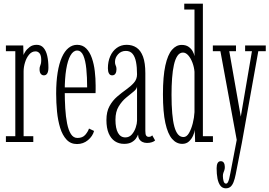

<svg xmlns="http://www.w3.org/2000/svg" viewBox="-20 -770 1461 1041"><path d="M12 0V-31.5H63V-492.5H12V-523.5H106L107.5 -471.5Q108.5 -476.5 117 -490Q125.5 -503.5 141 -515.2Q156.5 -527 179 -527Q202 -527 216 -510.8Q230 -494.5 236.2 -466.8Q242.5 -439 242.5 -403.5Q242.5 -382.5 236.2 -372Q230 -361.5 218 -361.5Q207.5 -361.5 201 -369.8Q194.5 -378 194.5 -395Q194.5 -404.5 197 -410.5Q199.5 -416.5 201.5 -424.2Q203.5 -432 203.5 -445Q203.5 -469.5 194.8 -480.5Q186 -491.5 172.5 -491.5Q152.5 -491.5 138 -474.2Q123.5 -457 115.8 -431.8Q108 -406.5 108 -383V-31.5H160.5V0Z M397.5 11Q363 11 340.8 -13Q318.5 -37 306.2 -76.8Q294 -116.5 289.2 -165Q284.5 -213.5 284.5 -262.5Q284.5 -327 292.5 -376.5Q300.5 -426 315.5 -459.5Q330.5 -493 351.5 -510Q372.5 -527 398 -527Q428 -527 447.5 -507.2Q467 -487.5 478.2 -455Q489.5 -422.5 494 -383.5Q498.5 -344.5 498.5 -306.5Q498.5 -295.5 498.5 -285.2Q498.5 -275 498 -265H324.5V-296H452.5Q452.5 -351.5 448 -396.8Q443.5 -442 431.8 -469Q420 -496 398 -496Q377.5 -496 362.2 -469.5Q347 -443 339 -394.2Q331 -345.5 331 -278Q331 -229 333.8 -183Q336.5 -137 343.8 -100.8Q351 -64.5 364.5 -43.2Q378 -22 400 -22Q428 -22 442.8 -39.5Q457.5 -57 462.5 -73L490 -60Q482.5 -31.5 457 -10.2Q431.5 11 397.5 11Z M653 10Q624.5 10 603 -4.2Q581.5 -18.5 569.2 -47.2Q557 -76 557 -119Q557 -164.5 573.8 -194.8Q590.5 -225 615.2 -246.2Q640 -267.5 664.8 -285Q689.5 -302.5 706.2 -321.5Q723 -340.5 723 -367Q723 -405.5 717.5 -434Q712 -462.5 698.8 -478.2Q685.5 -494 662.5 -494Q637 -494 620.2 -475.8Q603.5 -457.5 603.5 -434.5Q603.5 -424.5 605.8 -419Q608 -413.5 609.8 -408.2Q611.5 -403 611.5 -393.5Q611.5 -380 605.8 -370.8Q600 -361.5 588 -361.5Q576.5 -361.5 570.8 -371.8Q565 -382 565 -400Q565 -436 577.5 -464.8Q590 -493.5 613 -510.2Q636 -527 666.5 -527Q697.5 -527 720.2 -511.8Q743 -496.5 755.5 -462.8Q768 -429 768 -373V-60Q768 -41 772.8 -34.5Q777.5 -28 786.5 -28Q794 -28 798.8 -30.8Q803.5 -33.5 805.5 -36L821 -8.5Q815.5 -3 803.8 1Q792 5 777 5Q763.5 5 752.5 -0.2Q741.5 -5.5 735.2 -15.5Q729 -25.5 728.5 -40.5Q725.5 -31 717 -19Q708.5 -7 693 1.5Q677.5 10 653 10ZM659.5 -25Q681 -25 695 -41.2Q709 -57.5 716 -79Q723 -100.5 723 -115.5V-301.5Q722 -287.5 704 -273.2Q686 -259 663.5 -240.2Q641 -221.5 623.5 -193Q606 -164.5 606 -121Q606 -74 619.8 -49.5Q633.5 -25 659.5 -25Z M968 10Q936.5 10 913 -17Q889.5 -44 876.5 -103.2Q863.5 -162.5 863.5 -259Q863.5 -356 876.5 -414.8Q889.5 -473.5 912.5 -500Q935.5 -526.5 965 -526.5Q988 -526.5 1002.5 -516.2Q1017 -506 1024.8 -491.8Q1032.5 -477.5 1034.5 -465.5V-718.5H979V-750H1080V-31.5H1134.5V0H1038L1036 -66Q1035 -53 1027 -34.8Q1019 -16.5 1004.5 -3.2Q990 10 968 10ZM975 -27Q992 -27 1004.5 -48.2Q1017 -69.5 1025 -100.8Q1033 -132 1034.5 -162V-381Q1032.5 -406 1023.5 -430Q1014.5 -454 1001 -469.5Q987.5 -485 972 -485Q954 -485 942 -467.2Q930 -449.5 923 -418.2Q916 -387 913 -345.8Q910 -304.5 910 -256.5Q910 -199 913.8 -155.8Q917.5 -112.5 925.2 -84Q933 -55.5 945.2 -41.2Q957.5 -27 975 -27Z M1204.5 251Q1186 251 1175 236.8Q1164 222.5 1159.2 198Q1154.5 173.5 1154.5 142Q1154.5 124 1160 114Q1165.5 104 1177 104Q1188.5 104 1193.8 113Q1199 122 1199 135.5Q1199 145.5 1196.5 152.8Q1194 160 1191.2 167Q1188.5 174 1188.5 184.5Q1188.5 198.5 1192.2 212Q1196 225.5 1205.5 225.5Q1211.5 225.5 1215.5 218.5Q1219.5 211.5 1222.8 198Q1226 184.5 1229.5 166.5L1263.5 -11.5L1175 -492.5H1134V-523.5H1259.5V-492.5H1223L1285.5 -137.5L1346 -492.5H1309V-523.5H1421V-492.5H1380.5L1291.5 3.5L1258 175Q1253 200.5 1246.2 217.5Q1239.5 234.5 1229.5 242.8Q1219.5 251 1204.5 251Z"/></svg>

Font: Imbue Thin 10pt ExtraLight
Style: Regular
Weight: 250
Version: Version 1.102